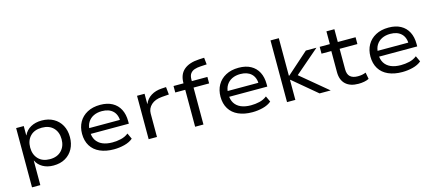

<svg xmlns="http://www.w3.org/2000/svg" viewBox="-60 -1324 4796 2119"><g transform="rotate(-15 2338.0 -265.0)"><path d="M102 180V-497H189V-391H191Q216 -446 269.5 -475.5Q323 -505 395 -505Q472 -505 529.5 -472.5Q587 -440 618.5 -382.5Q650 -325 650 -248Q650 -173 619 -115Q588 -57 531 -24Q474 9 395 9Q325 9 273.5 -20.5Q222 -50 199 -100H197V180ZM375 -69Q459 -69 507 -119Q555 -169 555 -249Q555 -330 507.5 -379Q460 -428 376 -428Q291 -428 243.5 -379Q196 -330 196 -249Q196 -168 243.5 -118.5Q291 -69 375 -69Z M1085 9Q994 9 926.5 -21Q859 -51 823.5 -109Q788 -167 788 -247Q788 -322 820.5 -380Q853 -438 915 -471.5Q977 -505 1063 -505Q1144 -505 1200.5 -474Q1257 -443 1286.5 -386Q1316 -329 1316 -250V-222H857V-288H1256L1233 -266Q1233 -348 1188 -390.5Q1143 -433 1063 -433Q1009 -433 968 -413Q927 -393 903 -354.5Q879 -316 879 -261V-250Q879 -190 904 -150Q929 -110 976 -89.5Q1023 -69 1090 -69Q1139 -69 1187 -80Q1235 -91 1273 -121L1304 -54Q1265 -21 1206 -6Q1147 9 1085 9Z M1483 0V-496H1569V-380H1571Q1593 -435 1644.5 -467Q1696 -499 1766 -503L1817 -506L1826 -419L1746 -413Q1666 -407 1622 -366.5Q1578 -326 1578 -268V0Z M2014 0V-422H1900V-496H2037L2014 -473V-500Q2014 -598 2074 -649.5Q2134 -701 2247 -707L2307 -710L2315 -632L2243 -628Q2206 -626 2175.5 -616Q2145 -606 2127 -582Q2109 -558 2109 -512V-485L2091 -496H2287V-422H2109V0Z M2667 9Q2576 9 2508.5 -21Q2441 -51 2405.5 -109Q2370 -167 2370 -247Q2370 -322 2402.5 -380Q2435 -438 2497 -471.5Q2559 -505 2645 -505Q2726 -505 2782.5 -474Q2839 -443 2868.5 -386Q2898 -329 2898 -250V-222H2439V-288H2838L2815 -266Q2815 -348 2770 -390.5Q2725 -433 2645 -433Q2591 -433 2550 -413Q2509 -393 2485 -354.5Q2461 -316 2461 -261V-250Q2461 -190 2486 -150Q2511 -110 2558 -89.5Q2605 -69 2672 -69Q2721 -69 2769 -80Q2817 -91 2855 -121L2886 -54Q2847 -21 2788 -6Q2729 9 2667 9Z M3064 0V-705H3159V-276H3164L3412 -496H3533L3232 -237L3234 -274L3563 0H3436L3164 -228H3159V0Z M3879 9Q3785 9 3733.5 -39Q3682 -87 3682 -177V-418H3570V-496H3686V-642H3777V-496H3980V-418H3777V-184Q3777 -126 3807 -99.5Q3837 -73 3894 -73Q3919 -73 3941.5 -77Q3964 -81 3986 -90L4000 -15Q3977 -3 3945.5 3Q3914 9 3879 9Z M4380 9Q4289 9 4221.5 -21Q4154 -51 4118.5 -109Q4083 -167 4083 -247Q4083 -322 4115.5 -380Q4148 -438 4210 -471.5Q4272 -505 4358 -505Q4439 -505 4495.5 -474Q4552 -443 4581.5 -386Q4611 -329 4611 -250V-222H4152V-288H4551L4528 -266Q4528 -348 4483 -390.5Q4438 -433 4358 -433Q4304 -433 4263 -413Q4222 -393 4198 -354.5Q4174 -316 4174 -261V-250Q4174 -190 4199 -150Q4224 -110 4271 -89.5Q4318 -69 4385 -69Q4434 -69 4482 -80Q4530 -91 4568 -121L4599 -54Q4560 -21 4501 -6Q4442 9 4380 9Z"/></g></svg>

Font: Nunito Sans 7pt SemiExpanded
Style: Regular
Weight: 400
Width: 6
Designer: Vernon Adams
Foundry: Vernon Adams
Version: Version 3.101;gftools[0.9.27]